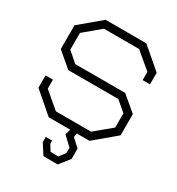

<svg xmlns="http://www.w3.org/2000/svg" viewBox="-214 -833 1097 1191"><g transform="rotate(30 334.5 -237.0)"><path d="M576 -491V-550L461 -647H209L93 -550V-430L165 -368H522L629 -278V-126L479 0H389L383 27L439 79V153L381 226L279 225L232 152V115H278V138L304 180L360 181L393 137V99L330 40L341 0H187L40 -127V-215H93V-151L207 -54H459L576 -151V-253L504 -314H146L40 -404V-574L190 -700H482L629 -574V-491Z"/></g></svg>

Font: Turret Road
Style: Regular
Weight: 400
Designer: Noponies
Foundry: Noponies
Version: Version 1.001; ttfautohint (v1.8)